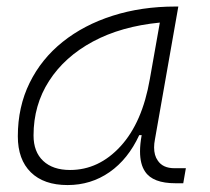

<svg xmlns="http://www.w3.org/2000/svg" viewBox="-20 -542 626 573"><path d="M181.6 10.3Q110.8 10.3 72 -27.8Q33.2 -65.9 33.2 -135.3Q33.2 -223.1 68.4 -294.7Q103.5 -366.2 167 -417Q230.5 -467.8 316.4 -495.1Q402.3 -522.5 503.4 -522.5H512.2L442.4 -126Q439.9 -113.3 439.9 -102.1Q439.9 -78.1 450.7 -63Q465.8 -40 500.5 -40H534.7L526.9 4.9H503.9Q436 4.9 413.1 -29.8Q397.9 -51.8 397.9 -90.3Q397.9 -111.8 402.8 -138.7H395.5Q362.3 -66.9 306.9 -28.3Q251.5 10.3 181.6 10.3ZM189 -34.7Q274.9 -34.7 339.8 -105.5Q404.8 -176.3 427.2 -306.2L457 -474.6Q341.8 -463.4 257.3 -418Q172.9 -372.6 126.5 -300.5Q80.1 -228.5 80.1 -137.7Q80.1 -88.9 108.9 -61.8Q137.7 -34.7 189 -34.7Z"/></svg>

Font: CaskaydiaCove NFP ExtraLight
Style: Italic
Weight: 200
Italic angle: -10°
Designer: Aaron Bell
Foundry: Saja Typeworks
Version: Version 2111.001; VTT 6.35;Nerd Fonts 3.1.1